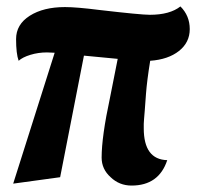

<svg xmlns="http://www.w3.org/2000/svg" viewBox="-20 -551 614 597"><path d="M541 -531Q570 -502 570 -460.5Q570 -419 536.5 -392.5Q503 -366 447 -362Q437 -300 434 -260Q431 -220 430 -206Q429 -192 428 -182Q427 -172 427 -166V-152Q427 -55 500 -53Q474 26 389 26Q351 26 324 0Q296 -25 296 -61Q296 -126 322 -247L346 -368L241 -378L167 0L21 20L150 -387L126 -388Q99 -388 74.5 -380.5Q50 -373 38 -362Q30 -384 30 -429.5Q30 -475 72.5 -502Q115 -529 182 -529Q218 -529 289 -520Q418 -505 446 -505Q508 -505 541 -531Z"/></svg>

Font: Sansita One
Style: Regular
Weight: 400
Designer: Pablo Cosgaya
Foundry: Omnibus-Type
Version: Version 1.001